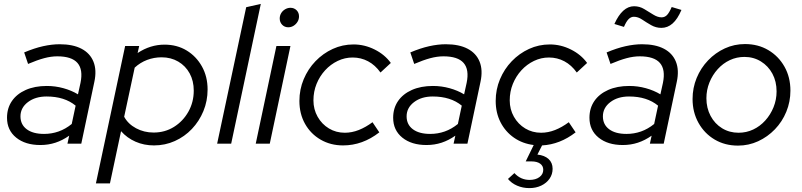

<svg xmlns="http://www.w3.org/2000/svg" viewBox="-20 -737 4115 985"><path d="M187 7Q110 7 63 -31Q16 -69 16 -133Q16 -182 41 -218.5Q66 -255 112 -275.5Q158 -296 220 -296Q264 -296 305.5 -284.5Q347 -273 380 -253L393 -312Q407 -380 377.5 -414Q348 -448 274 -448Q242 -448 206.5 -438.5Q171 -429 124 -409L104 -468Q156 -490 201 -500Q246 -510 286 -510Q354 -510 398 -487Q442 -464 459.5 -420.5Q477 -377 464 -317L397 0H326L335 -41Q301 -17 264.5 -5Q228 7 187 7ZM206 -50Q245 -50 280.5 -62.5Q316 -75 348 -101L368 -195Q311 -242 219 -242Q161 -242 123 -213Q85 -184 85 -140Q85 -98 117 -74Q149 -50 206 -50Z M472 204 622 -501H694L686 -465Q751 -508 824 -508Q888 -508 937.5 -478Q987 -448 1016 -396Q1045 -344 1045 -278Q1045 -219 1023.5 -167Q1002 -115 964.5 -75.5Q927 -36 877 -13.5Q827 9 770 9Q719 9 675.5 -10Q632 -29 601 -64L544 204ZM768 -57Q826 -57 872.5 -86Q919 -115 946.5 -164Q974 -213 974 -272Q974 -322 953 -360.5Q932 -399 894.5 -421Q857 -443 809 -443Q770 -443 734.5 -429.5Q699 -416 671 -390L617 -138Q637 -101 678 -79Q719 -57 768 -57Z M1094 0 1243 -700 1318 -717 1166 0Z M1292 0 1398 -501H1470L1364 0ZM1459 -597Q1440 -597 1427.5 -610Q1415 -623 1415 -642Q1415 -657 1422.5 -669.5Q1430 -682 1443 -689.5Q1456 -697 1470 -697Q1489 -697 1501.5 -684.5Q1514 -672 1514 -653Q1514 -638 1506.5 -625.5Q1499 -613 1486.5 -605Q1474 -597 1459 -597Z M1740 9Q1676 9 1625 -20.5Q1574 -50 1545 -101.5Q1516 -153 1516 -219Q1516 -278 1538 -330.5Q1560 -383 1598.5 -423Q1637 -463 1687 -486Q1737 -509 1794 -509Q1850 -509 1902 -483Q1954 -457 1985 -414L1932 -365Q1905 -403 1868.5 -422.5Q1832 -442 1789 -442Q1749 -442 1712.5 -424.5Q1676 -407 1648 -376.5Q1620 -346 1604 -306.5Q1588 -267 1588 -222Q1588 -176 1609.5 -138Q1631 -100 1667.5 -78Q1704 -56 1749 -56Q1785 -56 1820.5 -70Q1856 -84 1891 -110L1926 -58Q1840 9 1740 9Z M2168 7Q2091 7 2044 -31Q1997 -69 1997 -133Q1997 -182 2022 -218.5Q2047 -255 2093 -275.5Q2139 -296 2201 -296Q2245 -296 2286.5 -284.5Q2328 -273 2361 -253L2374 -312Q2388 -380 2358.5 -414Q2329 -448 2255 -448Q2223 -448 2187.5 -438.5Q2152 -429 2105 -409L2085 -468Q2137 -490 2182 -500Q2227 -510 2267 -510Q2335 -510 2379 -487Q2423 -464 2440.5 -420.5Q2458 -377 2445 -317L2378 0H2307L2316 -41Q2282 -17 2245.5 -5Q2209 7 2168 7ZM2187 -50Q2226 -50 2261.5 -62.5Q2297 -75 2329 -101L2349 -195Q2292 -242 2200 -242Q2142 -242 2104 -213Q2066 -184 2066 -140Q2066 -98 2098 -74Q2130 -50 2187 -50Z M2696 228Q2662 228 2633 215.5Q2604 203 2586 181L2619 151Q2651 186 2697 186Q2728 186 2747.5 171.5Q2767 157 2767 134Q2767 114 2751 102.5Q2735 91 2706 91H2677L2718 7Q2661 0 2617 -30.5Q2573 -61 2548 -109.5Q2523 -158 2523 -219Q2523 -278 2545 -330.5Q2567 -383 2605.5 -423Q2644 -463 2694 -486Q2744 -509 2801 -509Q2857 -509 2909 -483Q2961 -457 2992 -414L2939 -365Q2912 -403 2875.5 -422.5Q2839 -442 2796 -442Q2756 -442 2719.5 -424.5Q2683 -407 2655 -376.5Q2627 -346 2611 -306.5Q2595 -267 2595 -222Q2595 -176 2616.5 -138Q2638 -100 2674.5 -78Q2711 -56 2756 -56Q2792 -56 2827.5 -70Q2863 -84 2898 -110L2933 -58Q2853 4 2761 9L2737 56Q2774 60 2794.5 79Q2815 98 2815 129Q2815 157 2799.5 179.5Q2784 202 2757 215Q2730 228 2696 228Z M3175 7Q3098 7 3051 -31Q3004 -69 3004 -133Q3004 -182 3029 -218.5Q3054 -255 3100 -275.5Q3146 -296 3208 -296Q3252 -296 3293.5 -284.5Q3335 -273 3368 -253L3381 -312Q3395 -380 3365.5 -414Q3336 -448 3262 -448Q3230 -448 3194.5 -438.5Q3159 -429 3112 -409L3092 -468Q3144 -490 3189 -500Q3234 -510 3274 -510Q3342 -510 3386 -487Q3430 -464 3447.5 -420.5Q3465 -377 3452 -317L3385 0H3314L3323 -41Q3289 -17 3252.5 -5Q3216 7 3175 7ZM3194 -50Q3233 -50 3268.5 -62.5Q3304 -75 3336 -101L3356 -195Q3299 -242 3207 -242Q3149 -242 3111 -213Q3073 -184 3073 -140Q3073 -98 3105 -74Q3137 -50 3194 -50ZM3181 -599 3132 -614Q3173 -705 3233 -705Q3261 -705 3285 -690.5Q3309 -676 3331.5 -662Q3354 -648 3374 -648Q3390 -648 3401.5 -659.5Q3413 -671 3426 -701L3476 -686Q3456 -639 3430.5 -616.5Q3405 -594 3373 -594Q3345 -594 3320.5 -608Q3296 -622 3274.5 -636.5Q3253 -651 3232 -651Q3217 -651 3205 -639Q3193 -627 3181 -599Z M3766 10Q3699 10 3646.5 -21Q3594 -52 3563.5 -106.5Q3533 -161 3533 -229Q3533 -286 3554 -337Q3575 -388 3612.5 -427.2Q3650 -466.4 3698.5 -488.7Q3747 -511 3802 -511Q3869 -511 3921.5 -480Q3974 -449 4004.5 -395Q4035 -341 4035 -272Q4035 -215.2 4014 -163.9Q3993 -112.6 3955.5 -73.7Q3918 -34.8 3869.5 -12.4Q3821 10 3766 10ZM3769 -56Q3809 -56 3844 -72.5Q3879 -89 3905.9 -118.7Q3932.8 -148.4 3948.4 -186.9Q3964 -225.5 3964 -268Q3964 -319.1 3942.6 -358.9Q3921.2 -398.6 3883.6 -421.8Q3846 -445 3799.3 -445Q3759 -445 3724 -428.5Q3689 -412 3662.1 -382.3Q3635.2 -352.6 3619.6 -314.1Q3604 -275.5 3604 -233Q3604 -182.7 3625.5 -142.3Q3647 -102 3684.5 -79Q3722.1 -56 3769 -56Z"/></svg>

Font: Red Hat Display VF
Style: Italic
Weight: 300
Italic angle: -12°
Designer: Pentagram, MCKL
Foundry: Pentagram, MCKL
Version: Version 1.023